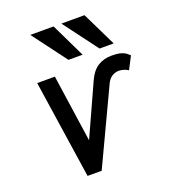

<svg xmlns="http://www.w3.org/2000/svg" viewBox="-144 -905 892 1010"><g transform="rotate(-20 302.0 -400.0)"><path d="M189 -549.5 243.5 -173.5 375 -463Q396.5 -510 429.5 -530.8Q462.5 -551.5 507.5 -551.5Q536.5 -551.5 554.8 -546.8Q573 -542 582 -535.8Q591 -529.5 603.5 -518L567 -447.5Q556.5 -454.5 543 -459Q529.5 -463.5 515.5 -463.5Q494 -463.5 476 -452Q458 -440.5 446.5 -415L251 0H172L90 -549.5ZM142.5 -800H273L365.5 -608H286.5ZM316.5 -800H446L539.5 -608H460.5Z"/></g></svg>

Font: JuliaMono MediumItalic
Style: Regular
Weight: 500
Italic angle: -9°
Monospace: yes
Designer: cormullion
Foundry: corm
Version: Version 0.049; ttfautohint (v1.8.4)